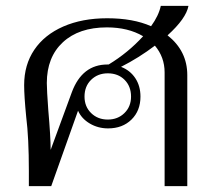

<svg xmlns="http://www.w3.org/2000/svg" viewBox="-20 -632 734 652"><path d="M616 -377V0H539V-386Q539 -438 506 -477Q452 -436 391 -405Q422 -393 439.5 -366.5Q457 -340 457 -304Q457 -256 426.5 -226Q396 -196 347 -196Q313 -196 285 -212.5Q257 -229 245 -256L154 0H78V-52Q78 -164 69 -235Q62 -306 62 -343Q62 -412 96.5 -463Q131 -514 195 -542Q259 -570 344 -570Q432 -570 493 -543Q519 -579 526 -612H620Q612 -569 549 -512Q616 -459 616 -377ZM466 -509Q415 -539 343 -539Q248 -539 193.5 -488.5Q139 -438 139 -350Q139 -326 144 -258Q152 -167 152 -123L224 -319Q259 -413 345 -413H349Q415 -453 466 -509ZM346 -383Q312 -383 289.5 -361Q267 -339 267 -304Q267 -270 289.5 -248Q312 -226 346 -226Q380 -226 402.5 -248Q425 -270 425 -304Q425 -339 403 -361Q381 -383 346 -383Z"/></svg>

Font: Fahkwang Light
Style: Regular
Weight: 300
Version: Version 1.000; ttfautohint (v1.6)